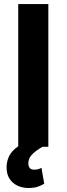

<svg xmlns="http://www.w3.org/2000/svg" viewBox="-20 -731 332 956"><path d="M191.4 0Q156.7 20 138.9 38.8Q121.1 57.6 121.1 83Q121.1 96.2 127.7 105Q134.3 113.8 150.4 113.8Q163.1 113.8 171.9 110.8Q180.7 107.9 186.5 104.5L200.2 183.6Q188.5 191.4 169.4 198.2Q150.4 205.1 121.6 205.1Q91.8 205.1 66.9 193.4Q42 181.6 27.3 158.7Q12.7 135.7 12.7 102.1Q12.7 73.7 25.1 47.1Q37.6 20.5 70.8 -2.9V-710.9H220.7V0Z"/></svg>

Font: Robert Sans Black
Style: Regular
Weight: 900
Designer: Christian Robertson (extended by Adam Twardoch)
Foundry: Google
Version: Version 12.135;April 2, 2019;FontCreator 11.5.0.2425 64-bit;